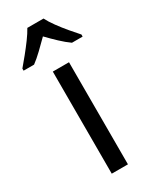

<svg xmlns="http://www.w3.org/2000/svg" viewBox="-233 -871 706 873"><g transform="rotate(-30 120.0 -434.0)"><path d="M163 -51H78V-587H163ZM162 -817Q173 -795 193 -767.5Q213 -740 235 -714Q257 -688 275 -668V-657H219Q195 -674 169.5 -698Q144 -722 119 -748Q93 -722 68 -698Q43 -674 20 -657H-35V-668Q-17 -689 4.5 -715.5Q26 -742 45.5 -768.5Q65 -795 77 -817Z"/></g></svg>

Font: Noto Sans Tamil UI SemiCondensed
Style: Regular
Weight: 400
Width: 4
Designer: Jelle Bosma - Monotype Design Team
Foundry: Monotype Imaging Inc.
Version: Version 2.004; ttfautohint (v1.8.4.7-5d5b)